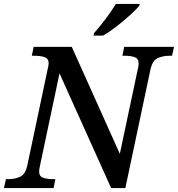

<svg xmlns="http://www.w3.org/2000/svg" viewBox="-41 -951 900 971"><path d="M-21 0 -11 -45H2Q34 -45 60.5 -57Q87 -69 97 -114L200 -601Q202 -608 203.5 -617Q205 -626 205 -631Q205 -655 184.5 -662Q164 -669 133 -669H120L129 -714H322L565 -173L656 -602Q658 -608 659 -617Q660 -626 660 -631Q660 -655 640 -662Q620 -669 590 -669H578L587 -714H839L829 -669H816Q783 -669 756.5 -657Q730 -645 720 -600L593 0H521L260 -580L161 -112Q157 -94 157 -83Q157 -59 177 -52Q197 -45 227 -45H239L230 0ZM432 -771 435 -784Q462 -814 492.5 -854.5Q523 -895 545 -931H666L663 -921Q647 -902 615.5 -873.5Q584 -845 548 -817Q512 -789 480 -771Z"/></svg>

Font: Noto Serif Medium
Style: Italic
Weight: 500
Italic angle: -12°
Designer: Monotype Design Team
Foundry: Monotype Imaging Inc.
Version: Version 2.014; ttfautohint (v1.8.4.7-5d5b)